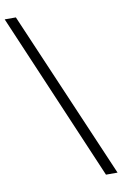

<svg xmlns="http://www.w3.org/2000/svg" viewBox="-98 -815 603 947"><g transform="rotate(-10 203.5 -341.5)"><path d="M-5 -762H51L412 79H354Z"/></g></svg>

Font: KoHo
Style: Regular
Weight: 400
Version: Version 1.000; ttfautohint (v1.6)